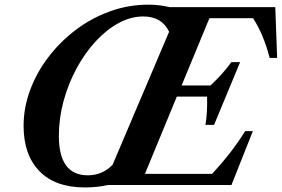

<svg xmlns="http://www.w3.org/2000/svg" viewBox="-20 -792 1206 822"><path d="M344 10.5Q216.5 10.5 148.8 -59.2Q81 -129 81 -253Q81 -330.5 108.8 -405.8Q136.5 -481 186.8 -547Q237 -613 304 -663.8Q371 -714.5 450.2 -743.2Q529.5 -772 615 -772Q663.5 -772 705 -761.5H1158.5L1166.5 -544H1134.5Q1120.5 -597.5 1103 -638.8Q1085.5 -680 1063.5 -714H876.5L757.5 -426H881Q908.5 -451.5 931.8 -477.8Q955 -504 970.5 -526H1008L896.5 -257.5H859.5Q864 -282 865.8 -314.5Q867.5 -347 866.5 -378.5H737L600.5 -47.5H888Q930.5 -93.5 965.2 -138.2Q1000 -183 1029.5 -230.5H1062.5L971 0H443Q394 10.5 344 10.5ZM356 -41.5Q418 -41.5 462 -86.5L704 -656Q673 -721.5 593.5 -721.5Q539.5 -721.5 487 -692.8Q434.5 -664 388.5 -613.8Q342.5 -563.5 307.2 -498Q272 -432.5 252 -358.8Q232 -285 232 -210Q232 -41.5 356 -41.5Z"/></svg>

Font: Libre Caslon Text SemiBold Italic
Style: Regular
Weight: 600
Italic angle: -22.583°
Designer: Pablo Impallari, Rodrigo Fuenzalida, Katja Schimmel
Foundry: Pablo Impallari, Rodrigo Fuenzalida
Version: Version 2.000